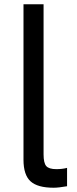

<svg xmlns="http://www.w3.org/2000/svg" viewBox="-20 -866 359 899"><path d="M90 -118V-846H184V-143Q184 -103 196.5 -88.5Q209 -74 244 -74Q272 -74 294 -80V6Q254 13 231 13Q156 13 123 -17Q90 -47 90 -118Z"/></svg>

Font: Biryani
Style: Regular
Weight: 400
Designer: Dan Reynolds and Mathieu Réguer
Foundry: Dan Reynolds and Mathieu Réguer
Version: Version 1.004; ttfautohint (v1.1) -l 5 -r 5 -G 72 -x 0 -D la